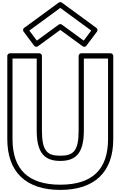

<svg xmlns="http://www.w3.org/2000/svg" viewBox="-20 -1774 1156 1841"><path d="M261.2 -1480.8 558 -1698 854.8 -1480.8 782.8 -1384.7 572.7 -1538.2C563.8 -1544.7 551.2 -1544 543.3 -1538.2L333.2 -1384.7ZM211.2 -1506.2C199.8 -1497.8 197.9 -1481.8 206 -1471L308 -1335C315.2 -1325.4 331.2 -1321.4 342.7 -1329.8L558 -1487L773.3 -1329.8C782.9 -1322.8 799.4 -1323.5 808 -1335L910 -1471C918.5 -1482.3 915.7 -1498.2 904.8 -1506.2L572.8 -1749.2C564.8 -1755 552.2 -1755.7 543.2 -1749.2ZM734 -1238V-523C734 -322.8 681.6 -281 558 -281C434.4 -281 382 -322.8 382 -523V-1238C382 -1253.1 367.7 -1263 357 -1263H75C59.9 -1263 50 -1248.7 50 -1238V-440C50 -121.1 232.1 47 558 47C883.9 47 1066 -121.1 1066 -440V-1238C1066 -1253.1 1051.7 -1263 1041 -1263H759C743.9 -1263 734 -1248.7 734 -1238ZM784 -1213H1016V-440C1016 -146.9 862.1 -3 558 -3C253.9 -3 100 -146.9 100 -440V-1213H332V-523C332 -309.2 405.6 -231 558 -231C710.4 -231 784 -309.2 784 -523Z"/></svg>

Font: Poland Can Into
Style: BigWritingsOLn
Weight: 700
Foundry: Cannot Into Space Fonts
Version: Version 0.92